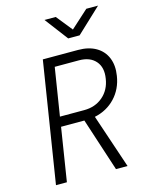

<svg xmlns="http://www.w3.org/2000/svg" viewBox="-137 -1036 874 1122"><g transform="rotate(-15 300.0 -475.0)"><path d="M59 0 175 -730H388Q452 -730 496 -704.5Q540 -679 559 -632.5Q578 -586 568 -525Q556 -448 506.5 -395.5Q457 -343 382 -327L492 0H422L317 -322H176L125 0ZM185 -381H332Q399 -381 445 -420.5Q491 -460 501 -526Q512 -592 478 -631Q444 -670 378 -670H231ZM350 -810 244 -950H312L390 -853L497 -950H568L419 -810Z"/></g></svg>

Font: JetBrains Mono NL ExtraLight
Style: Italic
Weight: 200
Italic angle: -9°
Monospace: yes
Designer: Philipp Nurullin, Konstantin Bulenkov
Foundry: JetBrains
Version: Version 2.305; ttfautohint (v1.8.4.7-5d5b)